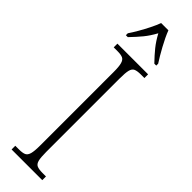

<svg xmlns="http://www.w3.org/2000/svg" viewBox="-316 -923 916 916"><g transform="rotate(45 142.0 -465.5)"><path d="M38 0V-25H63Q87 -25 99 -30.5Q111 -36 116 -54Q121 -72 121 -109V-605Q121 -642 116 -660Q111 -678 99 -683.5Q87 -689 63 -689H38V-714H245V-689H221Q197 -689 184.5 -683.5Q172 -678 167.5 -660Q163 -642 163 -605V-109Q163 -72 167.5 -54Q172 -36 184.5 -30.5Q197 -25 221 -25H245V0ZM38 -784Q51 -803 66 -829Q81 -855 94.5 -882Q108 -909 116 -931H165Q178 -897 201 -855Q224 -813 243 -784V-771H230Q201 -801 180.5 -826.5Q160 -852 141 -887Q122 -852 101 -826.5Q80 -801 51 -771H38Z"/></g></svg>

Font: Noto Serif Myanmar Condensed ExtraLight
Style: Regular
Weight: 200
Width: 3
Designer: Ben Mitchell and the Monotype Design Team
Foundry: Monotype Imaging Inc.
Version: Version 2.106; ttfautohint (v1.8.4.7-5d5b)